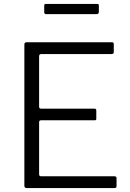

<svg xmlns="http://www.w3.org/2000/svg" viewBox="-20 -957 662 977"><path d="M104 -730Q104 -742 115 -742H550Q559 -742 559 -733V-692Q559 -682 548 -682H191Q179 -682 179 -671V-414Q179 -404 190 -404H461Q470 -404 470 -395V-353Q470 -349 468.5 -347Q467 -345 461 -345H189Q179 -345 179 -335V-70Q179 -60 189 -60H562Q573 -60 573 -51V-9Q573 -5 570.5 -2.5Q568 0 563 0H116Q104 0 104 -12V-730ZM483 -929V-896Q483 -885 470 -885H214Q209 -885 207 -888Q205 -891 205 -896V-928Q205 -937 212 -937H476Q483 -937 483 -929Z"/></svg>

Font: Libre Franklin Thin Light
Style: Regular
Weight: 300
Version: Version 3.000